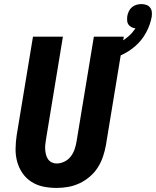

<svg xmlns="http://www.w3.org/2000/svg" viewBox="-20 -915 766 943"><path d="M258 8Q224 8 192.5 1.5Q161 -5 134.5 -22Q108 -39 90.5 -64.5Q73 -90 64.5 -120.5Q56 -151 56.5 -184.5Q57 -218 62 -251L142 -735H289L206 -231Q204 -218 202.5 -205Q201 -192 202 -179.5Q203 -167 206 -155Q209 -143 216 -133Q223 -123 234 -117.5Q245 -112 258 -112Q277 -112 296 -121Q315 -130 327.5 -146.5Q340 -163 346.5 -182Q353 -201 356 -220L441 -735H588L500 -201Q495 -173 485.5 -145Q476 -117 460 -92Q444 -67 420.5 -47Q397 -27 370 -14.5Q343 -2 314.5 3Q286 8 258 8ZM496 -615 478 -673Q502 -679 525 -687Q548 -695 570 -707.5Q592 -720 611.5 -737Q631 -754 645 -776Q634 -777 625 -782Q616 -787 610.5 -795Q605 -803 604.5 -813.5Q604 -824 605 -835Q607 -847 612.5 -859Q618 -871 628 -879.5Q638 -888 650.5 -891.5Q663 -895 675 -895Q687 -895 698.5 -891Q710 -887 717 -878Q724 -869 725.5 -857Q727 -845 725 -832Q718 -793 697.5 -755Q677 -717 645 -689Q613 -661 574 -643.5Q535 -626 496 -615Z"/></svg>

Font: Iosevka Heavy Extended Oblique
Style: Regular
Weight: 900
Width: 7
Italic angle: -9°
Monospace: yes
Designer: Belleve Invis
Foundry: Belleve Invis
Version: Version 32.5.0; ttfautohint (v1.8.4)